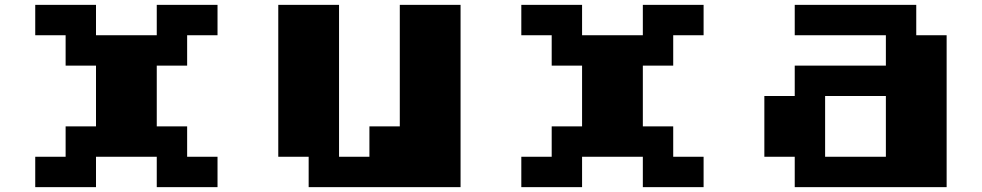

<svg xmlns="http://www.w3.org/2000/svg" viewBox="-20 -770 4040 790"><path d="M125 -750H375V-625H625V-750H875V-625H750V-500H625V-250H750V-125H875V0H625V-125H375V0H125V-125H250V-250H375V-500H250V-625H125Z M1125 -750H1375V-125H1500V-250H1625V-750H1875V0H1250V-125H1125Z M2125 -750H2375V-625H2625V-750H2875V-625H2750V-500H2625V-250H2750V-125H2875V0H2625V-125H2375V0H2125V-125H2250V-250H2375V-500H2250V-625H2125Z M3250 -750H3750V-625H3875V0H3250V-125H3125V-375H3250V-500H3625V-625H3250ZM3375 -375V-125H3625V-375Z"/></svg>

Font: Dogica
Style: Bold
Weight: 700
Monospace: yes
Designer: Roberto Mocci
Version: Version 001.000